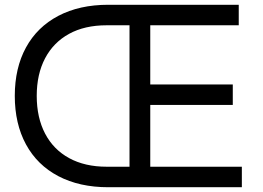

<svg xmlns="http://www.w3.org/2000/svg" viewBox="-20 -785 1102 805"><path d="M42 -383Q42 -500 89 -586Q136 -672 224.5 -718.5Q313 -765 434 -765H981V-679H610V-431H956V-345H610V-86H994V0H434Q313 0 224.5 -46.5Q136 -93 89 -179.5Q42 -266 42 -383ZM427 -86H523V-679H427Q335 -679 269.5 -643Q204 -607 169 -540.5Q134 -474 134 -383Q134 -292 169 -225Q204 -158 270 -122Q336 -86 427 -86Z"/></svg>

Font: Application
Style: Regular
Weight: 400
Designer: Wei Huang
Foundry: Wei Huang
Version: Version 0.012